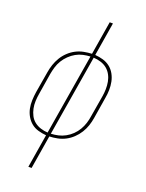

<svg xmlns="http://www.w3.org/2000/svg" viewBox="-173 -817 846 1115"><g transform="rotate(20 250.0 -260.0)"><path d="M148 215 182 8Q157 6 132.5 -1Q108 -8 89.5 -23Q71 -38 58.5 -59.5Q46 -81 41 -105.5Q36 -130 37 -156Q38 -182 42 -208L64 -338Q68 -363 76 -387Q84 -411 97.5 -433.5Q111 -456 130.5 -474.5Q150 -493 173 -505Q196 -517 221.5 -522Q247 -527 271 -528L305 -735H325L291 -528Q317 -526 341 -519Q365 -512 384 -497Q403 -482 415 -460.5Q427 -439 432 -414.5Q437 -390 436.5 -364Q436 -338 431 -312L410 -182Q406 -157 398 -133Q390 -109 376 -86.5Q362 -64 342.5 -45.5Q323 -27 300 -15Q277 -3 252 2Q227 7 202 8L168 215ZM185 -10 268 -510Q246 -509 223.5 -504Q201 -499 180.5 -487.5Q160 -476 142.5 -459Q125 -442 112.5 -421.5Q100 -401 93.5 -379Q87 -357 83 -335L62 -205Q58 -182 57 -158.5Q56 -135 60.5 -113Q65 -91 75 -71.5Q85 -52 102 -38.5Q119 -25 141 -18Q163 -11 185 -10ZM205 -10Q228 -11 250 -16Q272 -21 293 -32.5Q314 -44 331.5 -61Q349 -78 361 -98.5Q373 -119 380 -141Q387 -163 390 -185L412 -315Q416 -338 416.5 -361.5Q417 -385 413 -407Q409 -429 398.5 -448.5Q388 -468 371.5 -481.5Q355 -495 333 -502Q311 -509 288 -510Z"/></g></svg>

Font: Iosevka Curly Thin
Style: Italic
Weight: 100
Italic angle: -9°
Monospace: yes
Designer: Belleve Invis
Foundry: Belleve Invis
Version: Version 22.1.2; ttfautohint (v1.8.4)